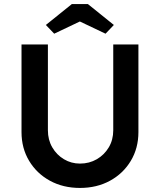

<svg xmlns="http://www.w3.org/2000/svg" viewBox="-20 -920 788 946"><path d="M374 6Q291 6 226 -29.5Q161 -65 123.5 -127.5Q86 -190 86 -269V-701H216V-278Q216 -231 237.5 -194Q259 -157 295 -135.5Q331 -114 374 -114Q420 -114 457 -135.5Q494 -157 516 -194Q538 -231 538 -278V-701H662V-269Q662 -190 624.5 -127.5Q587 -65 522 -29.5Q457 6 374 6ZM247 -754 206 -797 334 -900H413L541 -797L500 -754L359 -821H388Z"/></svg>

Font: Readex Pro Medium
Style: Regular
Weight: 500
Designer: Bonnie Shaver-Troup, Thomas Jockin
Foundry: Lexend
Version: Version 1.204